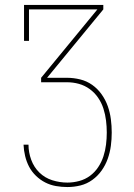

<svg xmlns="http://www.w3.org/2000/svg" viewBox="-20 -540 540 775"><path d="M252 215Q229 215 206 211Q183 207 162.5 196.5Q142 186 125 169.5Q108 153 97.5 133Q87 113 81.5 90Q76 67 75 44H95Q95 75 106 105Q117 135 139 156.5Q161 178 191 187.5Q221 197 252 197Q276 197 300 190.5Q324 184 343.5 169.5Q363 155 376.5 134.5Q390 114 397.5 91Q405 68 408 43.5Q411 19 411 -5Q411 -29 408 -53.5Q405 -78 397.5 -101.5Q390 -125 376 -145.5Q362 -166 342 -180.5Q322 -195 298.5 -201.5Q275 -208 250 -208H146V-226L373 -502H97V-375H77V-520H397V-502L170 -226H250Q277 -226 303.5 -219.5Q330 -213 352 -197.5Q374 -182 390 -159.5Q406 -137 415 -111.5Q424 -86 427.5 -59Q431 -32 431 -5Q431 22 427.5 48.5Q424 75 415 100.5Q406 126 390.5 148Q375 170 353 186Q331 202 305 208.5Q279 215 252 215Z"/></svg>

Font: Iosevka Curly Slab Thin
Style: Regular
Weight: 100
Monospace: yes
Designer: Belleve Invis
Foundry: Belleve Invis
Version: Version 22.1.2; ttfautohint (v1.8.4)